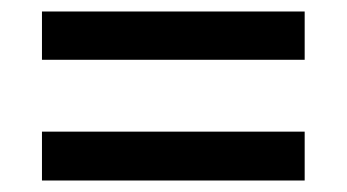

<svg xmlns="http://www.w3.org/2000/svg" viewBox="-20 -507 604 334"><path d="M510 -403H53V-487H510ZM510 -193H53V-278H510Z"/></svg>

Font: Hind Vadodara Medium
Style: Regular
Weight: 500
Designer: Hitesh Malaviya
Foundry: Indian Type Foundry
Version: Version 1.001;PS 1.0;hotconv 1.0.86;makeotf.lib2.5.63406; tt